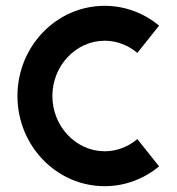

<svg xmlns="http://www.w3.org/2000/svg" viewBox="-20 -630 607 660"><path d="M452 -152C422 -126 382 -110 340 -110C241 -110 160 -196 160 -300C160 -404 241 -490 340 -490C382 -490 422 -474 452 -448L527 -542C476 -584 411 -610 340 -610C174 -610 40 -471 40 -300C40 -129 174 10 340 10C411 10 476 -16 527 -58L452 -152Z"/></svg>

Font: Gauge Heavy
Style: Bold
Weight: 900
Designer: Daniel Pimley
Foundry: Daniel Pimley
Version: Version 1.003;PS 001.001;hotconv 1.0.56